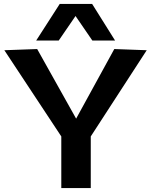

<svg xmlns="http://www.w3.org/2000/svg" viewBox="-20 -951 765 971"><path d="M290 0V-261L2 -697L168 -703L365 -351L558 -703L722 -697L439 -261V0ZM163 -746 282 -931H446L562 -746H447L362 -870L277 -746Z"/></svg>

Font: Georama SemiExpanded SemiBold
Style: Regular
Weight: 600
Width: 6
Designer: Jean-Baptiste Levee
Foundry: Production Type
Version: Version 1.001